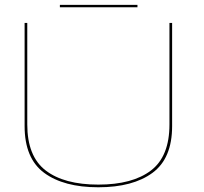

<svg xmlns="http://www.w3.org/2000/svg" viewBox="-20 -769 840 792"><path d="M385.5 3.5Q528 3.5 609 -56Q690 -115.5 690 -249V-674.5H679V-255.5Q679 -124 602.8 -65.8Q526.5 -7.5 385.5 -7.5Q244.5 -7.5 168.5 -65.8Q92.5 -124 92.5 -255.5V-674.5H81.5V-249Q81.5 -115.5 162.2 -56Q243 3.5 385.5 3.5ZM227 -739H547V-749H227Z"/></svg>

Font: Anybody Expanded Thin
Style: Regular
Weight: 250
Width: 7
Version: Version 1.113;gftools[0.9.25]